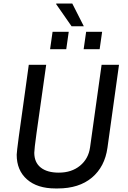

<svg xmlns="http://www.w3.org/2000/svg" viewBox="-20 -1051 722 1081"><path d="M240 -686 216 -516Q198 -391 185.5 -300.5Q173 -210 173 -191Q173 -137 209 -108Q245 -79 311 -79Q383 -79 430.5 -118Q478 -157 487 -221L552 -686H650L585 -219Q570 -112 497.5 -51Q425 10 305 10H292Q190 10 132 -41Q74 -92 74 -180Q74 -193 86 -283Q98 -373 123 -548L142 -686ZM452 -903H383L296 -1028L297 -1031H387ZM367 -872 353 -774H262L276 -872ZM555 -872 541 -774H451L465 -872Z"/></svg>

Font: Chivo
Style: Italic
Weight: 400
Italic angle: -8.05°
Designer: Hector Gatti
Foundry: Omnibus-Type
Version: Version 1.007